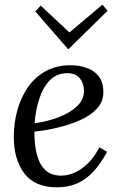

<svg xmlns="http://www.w3.org/2000/svg" viewBox="-20 -790 517 821"><path d="M282 -511Q318 -511 350 -500Q382 -489 402 -464Q422 -439 422 -396Q422 -355 394 -325Q366 -295 321 -275.5Q276 -256 225 -244Q174 -232 127 -227Q127 -165 139.5 -123Q152 -81 177 -60Q202 -39 241 -39Q270 -39 299.5 -52Q329 -65 356 -91.5Q383 -118 405 -160L438 -141Q410 -89 378 -55Q346 -21 308 -5Q270 11 224 11Q129 11 84 -48.5Q39 -108 39 -205Q39 -263 54 -318Q69 -373 99 -416.5Q129 -460 175 -485.5Q221 -511 282 -511ZM268 -477Q222 -477 192.5 -446Q163 -415 147.5 -366Q132 -317 128 -263Q181 -270 229 -288Q277 -306 308 -334.5Q339 -363 339 -401Q339 -433 321.5 -455Q304 -477 268 -477ZM271 -580 131 -741 154 -766 276 -652H278L418 -770L440 -744L273 -580Z"/></svg>

Font: Lora Italic
Style: Italic
Weight: 400
Italic angle: -3°
Designer: Olga Karpushina, Alexei Vanyashin (Cyrillic)
Foundry: Cyreal
Version: Version 2.210; ttfautohint (v1.8.1.43-b0c9)